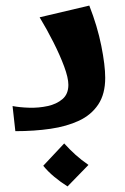

<svg xmlns="http://www.w3.org/2000/svg" viewBox="-20 -470 447 688"><path d="M35 0 25 -90Q51 -85 85 -84Q119 -83 151 -90Q183 -97 204 -115Q225 -133 225 -166Q225 -191 210 -231.5Q195 -272 171.5 -318.5Q148 -365 122 -408L300 -450Q329 -376 343 -306Q357 -236 357 -191Q357 -133 332 -95.5Q307 -58 263 -37.5Q219 -17 161 -8.5Q103 0 35 0ZM222 198Q198 183 175 164Q152 145 135 124L210 44Q230 66 250.5 84.5Q271 103 297 121Z"/></svg>

Font: Marhey SemiBold
Style: Regular
Weight: 600
Designer: Nur Syamsi & Bustanul Arifin
Foundry: Namelatype
Version: Version 1.000; ttfautohint (v1.8.4.7-5d5b)